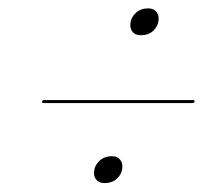

<svg xmlns="http://www.w3.org/2000/svg" viewBox="-20 -579 495 450"><path d="M309.7 -496.4Q297.3 -496.4 290.9 -504Q284.4 -511.6 285.5 -523.4Q286.7 -538.1 298.3 -548.8Q310 -559.4 327 -559.4Q339.9 -559.4 346.4 -551.4Q352.9 -543.3 351.7 -531.8Q350.6 -518 339.5 -507.2Q328.4 -496.4 309.7 -496.4ZM78.5 -341Q79.5 -344.5 84 -344.5H432.5Q436.5 -344.5 436 -341Q435.5 -337.5 431 -337.5H82.5Q78 -337.5 78.5 -341ZM224.7 -149.9Q212.3 -149.9 205.9 -157.5Q199.4 -165.1 200.5 -176.9Q201.7 -191.6 213.3 -202.3Q225 -212.9 242 -212.9Q254.9 -212.9 261.4 -204.9Q267.9 -196.8 266.7 -185.3Q265.6 -171.5 254.5 -160.7Q243.4 -149.9 224.7 -149.9Z"/></svg>

Font: Fraunces 144pt S000
Style: Italic
Weight: 400
Italic angle: -16°
Version: Version 1.000; ttfautohint (v1.8.3)